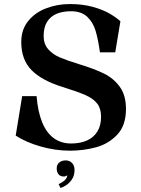

<svg xmlns="http://www.w3.org/2000/svg" viewBox="-20 -731 697 948"><path d="M57.5 -61.5 89.5 -256.5H160.5Q167 -178.5 188.5 -126.5Q210 -74.5 246 -48.5Q282 -22.5 331 -22.5Q376 -22.5 409.2 -37.2Q442.5 -52 460.8 -81.8Q479 -111.5 479 -154.5Q479 -195 460 -219.5Q441 -244 403 -261Q365 -278 289.5 -301.5Q187 -333 136 -384.5Q85 -436 85 -523.5Q85 -585 119.2 -627.2Q153.5 -669.5 208.5 -690.2Q263.5 -711 325 -711Q387 -711 436.5 -697.5Q486 -684 519.2 -665Q552.5 -646 574.5 -626L549 -472.5H473.5Q464.5 -536.5 452.2 -578.2Q440 -620 411 -647.8Q382 -675.5 330.5 -675.5Q289.5 -675.5 259.2 -662.8Q229 -650 212.2 -622.8Q195.5 -595.5 195.5 -553.5Q195.5 -513.5 218 -488Q240.5 -462.5 275.5 -447.5Q310.5 -432.5 371 -414Q446.5 -391 494 -367.5Q541.5 -344 571.8 -302Q602 -260 602 -193Q602 -112 559 -66.2Q516 -20.5 454.2 -3.8Q392.5 13 325.5 13Q253 13 180.5 -7.8Q108 -28.5 57.5 -61.5ZM312 134Q310.5 136 305.5 138.2Q300.5 140.5 295 140.5Q278 140.5 269 129.5Q260 118.5 260 100Q260 82 272.5 71.5Q285 61 304 61Q323.5 61 335.8 73.8Q348 86.5 348 108.5Q348 136 334.8 155.2Q321.5 174.5 305.2 184.5Q289 194.5 278.5 197L269.5 178Q312 158.5 312 134Z"/></svg>

Font: Didactic
Style: Regular
Weight: 400
Designer: Tyler Finck
Foundry: Etcetera Type Co
Version: Version 3.007;FEAKit 1.0